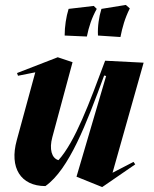

<svg xmlns="http://www.w3.org/2000/svg" viewBox="-20 -740 624 778"><path d="M394 18 403 12 528 -74 521 -84 436 -40 562 -486 406 -494C342 -322 285 -167 217 -91C189 -99 179 -136 192 -184L274 -488L214 -508L49 -444L53 -433L123 -447L48 -172C17 -60 64 14 164 14C260 -54 330 -238 402 -434L410 -432L290 -24ZM377 -596 468 -590C476 -630 486 -666 506 -706L490 -720L391 -704C381 -672 375 -632 377 -596ZM242 -596 332 -592C340 -632 352 -668 372 -704L360 -716L258 -704C248 -672 242 -632 242 -596Z"/></svg>

Font: Mazius Display Extra Italic
Style: Bold
Weight: 700
Italic angle: -17°
Designer: Alberto Casagrande & Collletttivo
Foundry: Collletttivo
Version: Version 2.000;Glyphs 3.2 (3217)